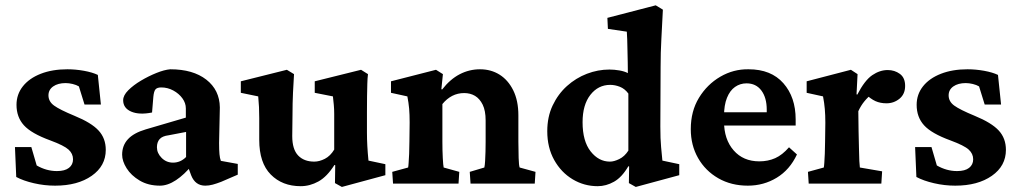

<svg xmlns="http://www.w3.org/2000/svg" viewBox="-20 -701 3884 733"><path d="M190.4 7.8Q149.4 7.8 109.4 -1.5Q69.3 -10.7 42 -25.4L37.1 -139.6H99.6L120.1 -69.3Q157.2 -47.9 197.3 -47.9Q227.5 -47.9 243.2 -60.1Q258.8 -72.3 258.8 -92.8Q258.8 -114.3 241.7 -129.9Q224.6 -145.5 171.9 -165Q99.6 -191.4 71.3 -222.7Q43 -253.9 43 -300.8Q43 -340.8 67.4 -371.6Q91.8 -402.3 135.7 -419.4Q179.7 -436.5 237.3 -436.5Q268.6 -436.5 300.8 -430.7Q333 -424.8 353.5 -415L365.2 -301.8H302.7L281.2 -371.1Q271.5 -377 257.3 -380.4Q243.2 -383.8 230.5 -383.8Q201.2 -383.8 183.1 -371.1Q165 -358.4 165 -336.9Q165 -313.5 186.5 -297.9Q208 -282.2 264.6 -258.8Q329.1 -232.4 356.4 -202.6Q383.8 -172.9 383.8 -128.9Q383.8 -67.4 330.1 -29.8Q276.4 7.8 190.4 7.8Z M590.8 7.8Q545.9 7.8 513.2 -11.7Q480.5 -31.2 463.4 -58.6Q446.3 -85.9 446.3 -110.4Q446.3 -145.5 468.3 -169.4Q490.2 -193.4 536.1 -207L689.5 -252V-287.1Q689.5 -307.6 676.3 -325.7Q663.1 -343.8 641.6 -355.5Q620.1 -367.2 595.7 -367.2Q580.1 -367.2 573.7 -359.9Q567.4 -352.5 565.4 -331.1L560.5 -271.5Q511.7 -261.7 481 -274.9Q450.2 -288.1 450.2 -318.4Q450.2 -336.9 469.7 -356.4Q489.3 -376 518.1 -393.1Q546.9 -410.2 577.1 -422.4Q607.4 -434.6 629.9 -436.5Q716.8 -436.5 767.6 -397Q818.4 -357.4 819.3 -291L816.4 -155.3Q816.4 -127.9 817.9 -112.3Q819.3 -96.7 823.2 -86.9L887.7 -75.2V-34.2L824.2 -6.8Q806.6 0 792 3.9Q777.3 7.8 763.7 7.8Q725.6 7.8 710 -31.2L693.4 -76.2L713.9 -71.3Q683.6 -34.2 651.9 -13.2Q620.1 7.8 590.8 7.8ZM640.6 -80.1Q654.3 -80.1 667 -85.4Q679.7 -90.8 690.4 -101.6V-197.3L624 -184.6Q599.6 -181.6 589.4 -169.9Q579.1 -158.2 579.1 -138.7Q579.1 -116.2 597.2 -98.1Q615.2 -80.1 640.6 -80.1Z M1386.7 -87.9 1451.2 -74.2V-32.2L1285.2 12.7L1258.8 -2L1259.8 -70.3L1256.8 -71.3Q1228.5 -26.4 1195.8 -8.3Q1163.1 9.8 1127.9 9.8Q1057.6 9.8 1013.7 -34.7Q969.7 -79.1 969.7 -167V-250Q969.7 -271.5 968.8 -292Q967.8 -312.5 965.8 -333L899.4 -346.7V-390.6L1075.2 -434.6L1102.5 -418Q1100.6 -388.7 1098.6 -347.7Q1096.7 -306.6 1096.7 -263.7L1095.7 -181.6Q1095.7 -130.9 1118.2 -107.4Q1140.6 -84 1179.7 -84Q1199.2 -84 1220.2 -94.7Q1241.2 -105.5 1255.9 -129.9V-224.6Q1255.9 -248 1255.9 -266.1Q1255.9 -284.2 1254.4 -300.3Q1252.9 -316.4 1251 -333L1181.6 -346.7V-390.6L1358.4 -434.6L1384.8 -418Q1382.8 -401.4 1382.3 -380.9Q1381.8 -360.4 1381.3 -333.5Q1380.9 -306.6 1380.9 -272.5V-194.3Q1380.9 -170.9 1382.3 -144Q1383.8 -117.2 1386.7 -87.9Z M1480.5 0 1477.5 -44.9 1538.1 -61.5Q1539.1 -65.4 1540 -79.1Q1541 -92.8 1542 -113.8Q1543 -134.8 1543 -159.2L1543.9 -233.4Q1543.9 -263.7 1542 -286.1Q1540 -308.6 1535.2 -333L1472.7 -346.7V-390.6L1644.5 -434.6L1670.9 -418L1665 -360.4L1668 -359.4Q1698.2 -398.4 1734.9 -417.5Q1771.5 -436.5 1812.5 -436.5Q1854.5 -436.5 1887.2 -416Q1919.9 -395.5 1939.5 -356Q1959 -316.4 1959 -260.7V-160.2Q1959 -127 1960 -98.1Q1960.9 -69.3 1963.9 -61.5L2024.4 -44.9L2021.5 0H1776.4L1773.4 -44.9L1829.1 -61.5Q1831.1 -70.3 1832 -86.4Q1833 -102.5 1833.5 -122.1Q1834 -141.6 1834 -159.2V-241.2Q1834 -278.3 1822.8 -301.3Q1811.5 -324.2 1793.5 -335Q1775.4 -345.7 1752 -345.7Q1727.5 -345.7 1706.5 -335Q1685.5 -324.2 1668.9 -303.7V-160.2Q1668.9 -127 1670.4 -98.1Q1671.9 -69.3 1673.8 -61.5L1733.4 -44.9L1730.5 0Z M2407.2 12.7 2380.9 -2 2381.8 -65.4 2378.9 -66.4Q2354.5 -24.4 2324.2 -7.3Q2293.9 9.8 2261.7 9.8Q2210 9.8 2166 -16.6Q2122.1 -43 2095.7 -90.3Q2069.3 -137.7 2069.3 -200.2Q2069.3 -254.9 2089.8 -298.3Q2110.4 -341.8 2144.5 -372.6Q2178.7 -403.3 2220.7 -419.4Q2262.7 -435.5 2306.6 -435.5Q2325.2 -435.5 2344.7 -432.1Q2364.3 -428.7 2377 -421.9Q2377 -440.4 2376.5 -463.4Q2376 -486.3 2375.5 -509.3Q2375 -532.2 2374.5 -551.3Q2374 -570.3 2373 -580.1L2300.8 -590.8L2298.8 -632.8L2483.4 -680.7L2510.7 -664.1Q2507.8 -603.5 2504.9 -552.2Q2502 -501 2502 -444.3L2501 -217.8Q2501 -169.9 2503.9 -139.6Q2506.8 -109.4 2508.8 -87.9L2573.2 -74.2V-32.2ZM2308.6 -84Q2324.2 -84 2344.2 -93.8Q2364.3 -103.5 2378.9 -126V-343.8Q2365.2 -362.3 2346.7 -369.6Q2328.1 -377 2309.6 -377Q2263.7 -377 2233.9 -338.9Q2204.1 -300.8 2204.1 -234.4Q2204.1 -162.1 2234.9 -123Q2265.6 -84 2308.6 -84Z M2835 7.8Q2771.5 7.8 2722.2 -20.5Q2672.9 -48.8 2645 -97.7Q2617.2 -146.5 2617.2 -208Q2617.2 -276.4 2648.4 -327.6Q2679.7 -378.9 2730 -408.2Q2780.3 -437.5 2837.9 -436.5Q2923.8 -436.5 2970.7 -383.3Q3017.6 -330.1 3017.6 -245.1V-221.7H2730.5V-272.5H2921.9L2907.2 -249V-282.2Q2907.2 -328.1 2886.7 -355.5Q2866.2 -382.8 2830.1 -382.8Q2805.7 -382.8 2786.1 -369.1Q2766.6 -355.5 2755.4 -327.6Q2744.1 -299.8 2744.1 -257.8V-237.3Q2744.1 -168.9 2780.8 -127Q2817.4 -85 2878.9 -85Q2912.1 -85 2939.5 -97.2Q2966.8 -109.4 2992.2 -138.7L3022.5 -111.3Q2995.1 -52.7 2945.3 -22.5Q2895.5 7.8 2835 7.8Z M3067.4 0 3064.5 -44.9 3125 -61.5Q3126 -65.4 3127 -79.6Q3127.9 -93.8 3128.9 -114.7Q3129.9 -135.7 3129.9 -159.2L3130.9 -232.4Q3130.9 -261.7 3128.9 -284.7Q3127 -307.6 3122.1 -333L3059.6 -346.7V-390.6L3228.5 -434.6L3253.9 -418L3250 -340.8L3252.9 -339.8Q3281.2 -394.5 3310.1 -414.1Q3338.9 -433.6 3369.1 -433.6Q3395.5 -433.6 3415.5 -418.9Q3435.5 -404.3 3435.5 -373Q3435.5 -341.8 3414.1 -324.2Q3392.6 -306.6 3364.3 -306.6Q3340.8 -306.6 3322.3 -314.9Q3303.7 -323.2 3281.2 -344.7L3308.6 -341.8Q3293.9 -331.1 3280.3 -314.5Q3266.6 -297.9 3256.8 -276.4L3257.8 -199.2Q3258.8 -163.1 3259.3 -134.3Q3259.8 -105.5 3260.7 -86.4Q3261.7 -67.4 3262.7 -61.5L3347.7 -46.9L3344.7 0Z M3627 7.8Q3585.9 7.8 3545.9 -1.5Q3505.9 -10.7 3478.5 -25.4L3473.6 -139.6H3536.1L3556.6 -69.3Q3593.8 -47.9 3633.8 -47.9Q3664.1 -47.9 3679.7 -60.1Q3695.3 -72.3 3695.3 -92.8Q3695.3 -114.3 3678.2 -129.9Q3661.1 -145.5 3608.4 -165Q3536.1 -191.4 3507.8 -222.7Q3479.5 -253.9 3479.5 -300.8Q3479.5 -340.8 3503.9 -371.6Q3528.3 -402.3 3572.3 -419.4Q3616.2 -436.5 3673.8 -436.5Q3705.1 -436.5 3737.3 -430.7Q3769.5 -424.8 3790 -415L3801.8 -301.8H3739.3L3717.8 -371.1Q3708 -377 3693.8 -380.4Q3679.7 -383.8 3667 -383.8Q3637.7 -383.8 3619.6 -371.1Q3601.6 -358.4 3601.6 -336.9Q3601.6 -313.5 3623 -297.9Q3644.5 -282.2 3701.2 -258.8Q3765.6 -232.4 3793 -202.6Q3820.3 -172.9 3820.3 -128.9Q3820.3 -67.4 3766.6 -29.8Q3712.9 7.8 3627 7.8Z"/></svg>

Font: Crimson Pro
Style: Bold
Weight: 700
Designer: Jacques Le Bailly
Foundry: Baron von Fonthausen
Version: Version 1.003